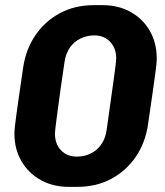

<svg xmlns="http://www.w3.org/2000/svg" viewBox="-20 -716 640 746"><path d="M246 10Q185.5 10 137.8 -16.8Q90 -43.5 63 -90.5Q36 -137.5 36 -196.5Q36 -207 37.5 -222Q39 -237 42.8 -264.2Q46.5 -291.5 53 -337.2Q59.5 -383 70 -454Q80.5 -524.5 117.5 -579Q154.5 -633.5 212.8 -664.8Q271 -696 344.5 -696H379Q440.5 -696 488 -669.2Q535.5 -642.5 562.2 -596Q589 -549.5 589 -489Q589 -479 587.5 -463.8Q586 -448.5 582.2 -421.5Q578.5 -394.5 572 -348.8Q565.5 -303 555 -232Q545 -162 507.8 -107.2Q470.5 -52.5 412.5 -21.2Q354.5 10 280.5 10ZM278.5 -107.5Q308 -107.5 332.5 -119.5Q357 -131.5 373.5 -155Q390 -178.5 394.5 -212Q402.5 -270 409.2 -317.5Q416 -365 421 -401Q426 -437 428.8 -459.8Q431.5 -482.5 431.5 -490Q431.5 -528.5 408 -553.5Q384.5 -578.5 346.5 -578.5Q318 -578.5 293 -566.5Q268 -554.5 251.8 -531.5Q235.5 -508.5 230.5 -474Q222 -416 215.2 -368.5Q208.5 -321 203.8 -285Q199 -249 196.2 -226.2Q193.5 -203.5 193.5 -196Q193.5 -157.5 216.8 -132.5Q240 -107.5 278.5 -107.5Z"/></svg>

Font: Chivo Mono Medium
Style: Italic
Weight: 500
Italic angle: -8.05°
Monospace: yes
Designer: Hector Gatti
Foundry: Omnibus-Type
Version: Version 1.008